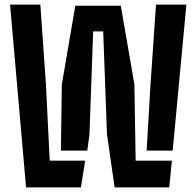

<svg xmlns="http://www.w3.org/2000/svg" viewBox="-20 -820 859 840"><path d="M94 0 24 -800H156.5L181 -450.5L197.5 -117H352.5L334 0ZM621.5 -161 638.5 -450.5 662.5 -800H795.5L735.5 -161ZM481.5 0 448 -233 431.5 -682.5H387.5L371.5 -233L362 -161H246.5L250.5 -450.5L309.5 -795H508.5L568 -450.5L573.5 -117H732L720.5 0Z"/></svg>

Font: Big Shoulders Stencil Text ExtraBold
Style: Regular
Weight: 800
Designer: Patric King
Foundry: XO Type Co
Version: Version 1.000